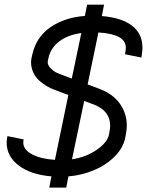

<svg xmlns="http://www.w3.org/2000/svg" viewBox="-20 -765 647 845"><path d="M295.9 -419.4 337.9 -619.6Q279.3 -611.8 241.5 -583.3Q203.6 -554.7 193.8 -511.7L190.4 -496.6Q189.9 -494.6 189.9 -491.7Q189.9 -477.5 202.9 -464.6Q215.8 -451.7 225.1 -447Q234.4 -442.4 242.2 -439.5ZM350.6 -320.8 296.9 -64Q358.4 -73.2 405.3 -105.5Q452.1 -137.7 459.5 -171.9L461.9 -186.5Q464.8 -199.7 464.8 -211.9Q464.8 -278.3 391.1 -305.7ZM428.2 -694.3Q514.2 -687.5 560.5 -652.3Q606.9 -617.2 606.9 -555.2Q606.9 -536.1 602.1 -511.7L529.8 -526.4Q533.7 -543.5 533.7 -555.2Q533.7 -615.2 413.1 -622.1L365.7 -393.6L417.5 -374Q477.5 -351.6 507.8 -308.3Q538.1 -265.1 538.1 -211.9Q538.1 -195.8 533.7 -171.9L530.8 -157.2Q521.5 -112.3 482.9 -74.5Q444.3 -36.6 391.1 -14.9Q337.9 6.8 281.2 11.2L271.5 60.5H196.8L206.5 11.2Q116.2 3.9 62.7 -36.4Q9.3 -76.7 9.3 -137.7Q9.3 -148.9 12.7 -166L84 -151.4Q82.5 -144 82.5 -137.7Q82.5 -106.4 121.1 -85.9Q159.7 -65.4 221.7 -61.5L280.8 -346.7L216.8 -371.1Q201.2 -377 186.5 -385.5Q171.9 -394 154.8 -408.4Q137.7 -422.9 127.2 -444.6Q116.7 -466.3 116.7 -491.7Q116.7 -498.5 119.1 -511.7L122.6 -526.9Q140.1 -603 202.9 -645.8Q265.6 -688.5 353.5 -694.8L363.3 -744.6H438Z"/></svg>

Font: Anka/Coder
Style: Italic
Weight: 400
Italic angle: -12°
Monospace: yes
Version: Version 001.100